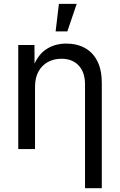

<svg xmlns="http://www.w3.org/2000/svg" viewBox="-20 -777 626 1001"><path d="M162.6 -324.2V0H75.2V-542.5H159.7L160.2 -411.1H146.5Q171.4 -485.8 217.5 -517.8Q263.7 -549.8 325.2 -549.8Q380.4 -549.8 422.1 -527.1Q463.9 -504.4 487.3 -458.7Q510.7 -413.1 510.7 -343.8V204.1H423.3V-336.4Q423.3 -399.9 390.4 -435.3Q357.4 -470.7 300.3 -470.7Q261.2 -470.7 230 -453.9Q198.7 -437 180.7 -404.3Q162.6 -371.6 162.6 -324.2ZM270 -613.3 287.1 -756.8H379.9L331.1 -613.3Z"/></svg>

Font: Inter 16pt
Style: Regular
Weight: 400
Version: Version 4.001;git-66647c0bb